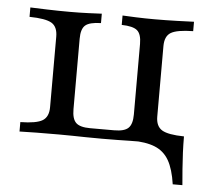

<svg xmlns="http://www.w3.org/2000/svg" viewBox="-44 -462 699 639"><g transform="rotate(5 305.0 -142.5)"><path d="M555.6 130.6Q548.4 80.6 531.9 51.6Q515.3 22.6 484.7 10.1Q454 -2.4 404 -2.4L463.7 -21L560.5 -31.5H579Q579 -4.8 580.2 22.6Q581.5 50 583.5 77Q585.5 104 587.9 130.6ZM32.3 0V-31.5Q86.3 -32.3 106.5 -44.8Q126.6 -57.3 126.6 -89.5V-325Q126.6 -358.1 106.5 -370.2Q86.3 -382.3 32.3 -383.1V-414.5Q50.8 -413.7 88.7 -412.5Q126.6 -411.3 164.5 -411.3Q196.8 -411.3 226.6 -412.5Q256.5 -413.7 271 -414.5V-383.1Q233.1 -382.3 219 -370.2Q204.8 -358.1 204.8 -325V-89.5Q204.8 -57.3 218.1 -44.4Q231.5 -31.5 265.3 -31.5H346Q379.8 -31.5 393.1 -44.4Q406.5 -57.3 406.5 -89.5V-325Q406.5 -358.1 392.3 -370.2Q378.2 -382.3 340.3 -383.1V-414.5Q354.8 -413.7 384.7 -412.5Q414.5 -411.3 446.8 -411.3Q484.7 -411.3 523 -412.5Q561.3 -413.7 579 -414.5V-383.1Q525 -382.3 504.8 -370.2Q484.7 -358.1 484.7 -325V-89.5Q484.7 -57.3 505.2 -44.8Q525.8 -32.3 579 -31.5V0Q559.7 -0.8 521.8 -1.2Q483.9 -1.6 446 -1.6Q421 -1.6 401.2 -1.2Q381.5 -0.8 359.7 -0.4Q337.9 0 307.3 0Q276.6 0 253.6 -0.4Q230.6 -0.8 209.7 -1.2Q188.7 -1.6 163.7 -1.6Q127.4 -1.6 89.1 -1.2Q50.8 -0.8 32.3 0Z"/></g></svg>

Font: Playfair 12pt
Style: Regular
Weight: 400
Designer: Claus Eggers Sørensen
Foundry: Claus Eggers Sørensen
Version: Version 2.000;gftools[0.9.28]